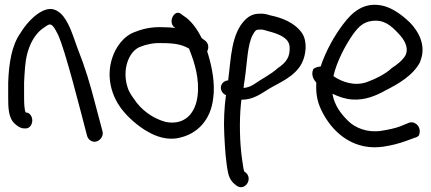

<svg xmlns="http://www.w3.org/2000/svg" viewBox="-20 -580 1790 797"><path d="M43 -65C54 -55 66 -47 81 -47H88C102 -47 114 -62 114 -80C114 -98 102 -113 88 -113H87C82 -120 80 -145 80 -175V-238C81 -258 82 -278 84 -301C90 -380 121 -440 165 -467C182 -479 188 -483 199 -472C205 -466 212 -454 221 -436C230 -415 239 -389 248 -360C274 -274 287 -224 316 -114L341 -18C343 -9 349 0 357 4C382 19 411 -7 406 -33L380 -131C351 -243 335 -295 301 -382C282 -434 265 -494 231 -525C198 -553 170 -544 140 -525C111 -505 86 -477 65 -443C28 -391 17 -317 14 -238V-175C14 -136 14 -89 43 -65Z M482 -131C511 -92 556 -54 594 -33C627 -14 675 4 724 -8C800 -24 855 -83 865 -172C874 -235 859 -303 845 -351L840 -367C847 -380 847 -399 832 -411L817 -422C800 -457 773 -496 741 -515L733 -521C707 -545 675 -492 703 -467H704L707 -464C692 -466 675 -467 656 -467C614 -469 577 -462 542 -448C494 -432 460 -385 445 -337C420 -257 445 -181 482 -131ZM563 -386C587 -396 620 -403 654 -401H655C701 -401 735 -396 765 -378L767 -372C788 -319 809 -252 800 -181C790 -103 741 -59 667 -74C613 -89 565 -124 535 -171C524 -186 515 -200 510 -216C485 -291 515 -369 563 -386Z M913 -188 918 -185C911 -135 908 -77 911 -21C914 36 917 90 927 138C933 165 946 179 961 190C995 216 1032 164 1000 136H999L994 132C990 123 988 100 985 82C975 14 973 -75 980 -148L982 -166C1031 -166 1062 -190 1096 -211C1139 -237 1206 -262 1234 -320C1250 -353 1257 -407 1234 -442C1205 -485 1152 -506 1103 -516C1089 -520 1075 -525 1054 -523C1034 -523 1014 -514 999 -499C939 -441 939 -336 927 -246H923C915 -244 907 -240 903 -234C890 -217 899 -197 912 -188ZM1057 -457C1070 -459 1076 -455 1092 -451C1130 -441 1178 -426 1182 -388C1186 -341 1165 -320 1136 -299H1135C1107 -272 1068 -254 1034 -230C1021 -222 1008 -216 991 -215C992 -226 994 -239 996 -251C1006 -320 1007 -394 1029 -435C1039 -452 1041 -457 1056 -457Z M1725 -327C1751 -392 1716 -451 1682 -486C1652 -515 1614 -544 1574 -555C1493 -576 1442 -530 1404 -479C1369 -433 1333 -370 1311 -304C1295 -303 1285 -297 1281 -294C1269 -269 1283 -248 1293 -237C1290 -183 1300 -147 1322 -107C1370 -19 1456 45 1570 29C1604 24 1635 16 1663 6L1701 -8C1711 -10 1716 -15 1719 -18C1728 -40 1718 -60 1705 -67C1698 -72 1689 -74 1680 -71H1679L1640 -55C1618 -47 1593 -42 1563 -37C1505 -28 1454 -49 1424 -79C1396 -107 1368 -142 1360 -191C1385 -179 1412 -169 1442 -167C1496 -163 1543 -184 1579 -204C1630 -230 1696 -266 1725 -325ZM1364 -264C1378 -326 1415 -394 1445 -437C1468 -469 1489 -489 1524 -493C1574 -500 1604 -473 1633 -442C1656 -418 1678 -386 1664 -352C1653 -331 1628 -311 1604 -296V-295C1576 -271 1541 -253 1502 -239C1453 -222 1402 -238 1364 -264Z"/></svg>

Font: Stray Cat
Style: ExBdCn
Weight: 800
Version: Version 1.0